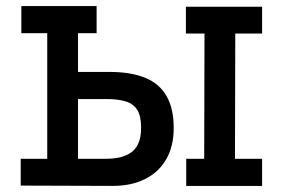

<svg xmlns="http://www.w3.org/2000/svg" viewBox="-20 -610 928 630"><path d="M48 -1V-89H135V-501H50V-590H297V-501H236V-374H339Q410 -374 457 -354.5Q504 -335 527 -294Q550 -253 550 -190Q550 -131 526 -88.5Q502 -46 457 -23Q412 0 350 0ZM236 -89H329Q350 -89 370 -93Q390 -97 407 -107.5Q424 -118 433.5 -138.5Q443 -159 443 -191Q443 -230 430 -250Q417 -270 391.5 -277.5Q366 -285 331 -285H236ZM591 0V-89H650L651 -500H590V-588H840V-500H752L751 -89H840V0Z"/></svg>

Font: Podkova SemiBold
Style: Regular
Weight: 600
Designer: Ilya Yudin
Foundry: Cyreal (www.cyreal.org)
Version: Version 2.103